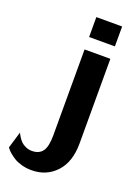

<svg xmlns="http://www.w3.org/2000/svg" viewBox="-318 -840 845 1155"><g transform="rotate(20 104.5 -262.5)"><path d="M89.8 -634.8V-762.2H254.9V-634.8ZM89.8 -4.9V-555.2H254.9V-13.2Q254.9 105.5 193.6 171.1Q132.3 236.8 37.1 236.8Q3.4 236.8 -26.9 228.3Q-57.1 219.7 -76.2 207.5Q-95.2 195.3 -109.6 183.1Q-124 170.9 -129.9 162.1L-136.2 153.8L-104 46.9Q-103 50.3 -100.6 55.7Q-98.1 61 -89.4 74.7Q-80.6 88.4 -69.8 99.1Q-59.1 109.9 -40.3 118.4Q-21.5 127 0 127Q45.4 127 67.6 97.2Q89.8 67.4 89.8 -4.9Z"/></g></svg>

Font: Sporting Grotesque
Style: Bold
Weight: 700
Designer: Lucas LE BIHAN
Foundry: Lucas LE BIHAN
Version: Version 2.002;PS 2.2;hotconv 1.0.88;makeotf.lib2.5.647800